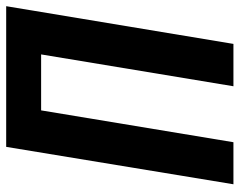

<svg xmlns="http://www.w3.org/2000/svg" viewBox="-97 -678 775 621"><g transform="rotate(-90 290.5 -367.5)"><path d="M5 0H141L244 -622H425L322 0H459L581 -735H126Z"/></g></svg>

Font: Iosevka Sparkle XBdObl
Style: Regular
Weight: 800
Italic angle: -9°
Designer: Belleve Invis
Foundry: Belleve Invis
Version: Version 4.5.0; ttfautohint (v1.8.3)